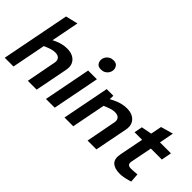

<svg xmlns="http://www.w3.org/2000/svg" viewBox="-24 -1358 1954 1954"><g transform="rotate(45 952.5 -381.0)"><path d="M21 0 165 -738 297 -770 230 -425 187 -444 265 -483Q294 -497 330.5 -506.5Q367 -516 404 -516Q457 -516 492.5 -496Q528 -476 543.5 -440.5Q559 -405 550 -358L480 0H353L415 -325Q422 -360 404 -381Q386 -402 347 -402Q325 -402 303 -396.5Q281 -391 254 -380L218 -365L147 0Z M614 0 713 -508H839L740 0ZM795 -607Q755 -607 739 -633.5Q723 -660 729 -691Q733 -710 745 -727Q757 -744 777.5 -754.5Q798 -765 825 -765Q863 -765 880 -739Q897 -713 891 -682Q888 -663 876 -646Q864 -629 844 -618Q824 -607 795 -607Z M881 0 980 -508H1076L1073 -425L1047 -444L1125 -483Q1154 -497 1190.5 -506.5Q1227 -516 1264 -516Q1317 -516 1352.5 -496Q1388 -476 1403.5 -440.5Q1419 -405 1410 -358L1340 0H1213L1275 -325Q1282 -360 1264 -381Q1246 -402 1207 -402Q1185 -402 1163 -396.5Q1141 -391 1114 -380L1078 -365L1007 0Z M1681 8Q1608 8 1571 -26.5Q1534 -61 1549 -138L1600 -398H1491L1508 -486L1621 -508L1644 -626L1777 -664L1747 -508H1905L1884 -398H1726L1680 -164Q1675 -137 1686 -123.5Q1697 -110 1726 -110Q1750 -110 1766 -111.5Q1782 -113 1798 -114L1815 -116L1822 -19L1795 -11Q1765 -2 1736.5 3Q1708 8 1681 8Z"/></g></svg>

Font: REM Medium Medium
Style: Italic
Weight: 500
Italic angle: -11°
Version: Version 1.005;gftools[0.9.28]